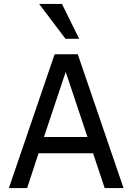

<svg xmlns="http://www.w3.org/2000/svg" viewBox="-20 -950 669 970"><path d="M24.9 0 255.9 -675.8H373L604 0H508.8L450.2 -175.8H174.8L117.2 0ZM202.1 -257.8H421.9L312 -586.9ZM311 -753.9 177.7 -930.2H293L379.9 -753.9Z"/></svg>

Font: ClearSansRegular
Style: Regular
Weight: 400
Foundry: Intel Corporation
Version: Version 1.00